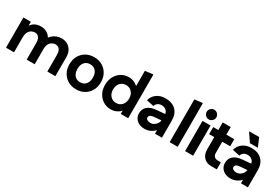

<svg xmlns="http://www.w3.org/2000/svg" viewBox="65 -1760 4057 2799"><g transform="rotate(30 2093.5 -360.0)"><path d="M60 0V-508H185V-396L168 -415Q187 -450 212 -474Q237 -498 271.5 -511Q306 -524 352 -524Q413 -524 463 -490.5Q513 -457 532 -390L493 -393Q512 -435 543.5 -464Q575 -493 615.5 -508.5Q656 -524 700 -524Q751 -524 794.5 -500.5Q838 -477 864.5 -431Q891 -385 891 -316V0H756V-283Q756 -322 744.5 -349Q733 -376 712.5 -390Q692 -404 663 -404Q640 -404 612 -391Q584 -378 563.5 -344.5Q543 -311 543 -247V0H408V-283Q408 -322 396.5 -349Q385 -376 364.5 -390Q344 -404 315 -404Q292 -404 264 -391Q236 -378 215.5 -344.5Q195 -311 195 -247V0Z M1246 16Q1168 16 1108.5 -18.5Q1049 -53 1015 -114Q981 -175 981 -254Q981 -333 1015 -394Q1049 -455 1108.5 -489.5Q1168 -524 1246 -524Q1324 -524 1383.5 -489.5Q1443 -455 1477 -394Q1511 -333 1511 -254Q1511 -175 1477 -114Q1443 -53 1383.5 -18.5Q1324 16 1246 16ZM1246 -103Q1286 -103 1315 -121.5Q1344 -140 1360 -174Q1376 -208 1376 -254Q1376 -300 1360 -334Q1344 -368 1315 -386.5Q1286 -405 1246 -405Q1206 -405 1177 -386.5Q1148 -368 1132 -334Q1116 -300 1116 -254Q1116 -208 1132 -174Q1148 -140 1177 -121.5Q1206 -103 1246 -103Z M1827 16Q1758 16 1702 -18.5Q1646 -53 1613.5 -113.5Q1581 -174 1581 -253Q1581 -333 1613.5 -394Q1646 -455 1702 -489.5Q1758 -524 1827 -524Q1885 -524 1930 -500Q1975 -476 2004 -439.5Q2033 -403 2043 -363V-143Q2033 -104 2004 -67.5Q1975 -31 1930 -7.5Q1885 16 1827 16ZM1851 -104Q1892 -104 1922 -123Q1952 -142 1969 -176Q1986 -210 1986 -254Q1986 -299 1969 -332.5Q1952 -366 1922 -385Q1892 -404 1851 -404Q1811 -404 1780.5 -385Q1750 -366 1733 -332.5Q1716 -299 1716 -254Q1716 -210 1733 -176Q1750 -142 1780.5 -123Q1811 -104 1851 -104ZM1992 0V-141L2022 -254L1982 -367V-720L2114 -736L2117 -728V0Z M2396 16Q2344 16 2303.5 -4Q2263 -24 2240 -60Q2217 -96 2217 -142Q2217 -216 2267.5 -259.5Q2318 -303 2415 -311L2612 -328V-220L2432 -205Q2389 -201 2371.5 -187Q2354 -173 2354 -151Q2354 -129 2375 -115.5Q2396 -102 2428 -102Q2463 -102 2491.5 -120Q2520 -138 2537 -166.5Q2554 -195 2554 -227V-310Q2554 -353 2524 -381Q2494 -409 2448 -409Q2405 -409 2379 -387.5Q2353 -366 2348 -340H2337L2223 -364Q2238 -432 2297.5 -478Q2357 -524 2448 -524Q2558 -524 2621.5 -462Q2685 -400 2685 -287V0H2568V-148H2617Q2605 -104 2573.5 -66.5Q2542 -29 2497 -6.5Q2452 16 2396 16Z M2815 0V-720L2947 -736L2950 -728V0Z M3075 0V-508H3210V0ZM3143 -572Q3109 -572 3085 -596Q3061 -620 3061 -654Q3061 -687 3085 -711Q3109 -735 3143 -735Q3176 -735 3200 -711Q3224 -687 3224 -654Q3224 -620 3200 -596Q3176 -572 3143 -572Z M3513 0Q3434 0 3387.5 -49.5Q3341 -99 3341 -184V-636H3476V-199Q3476 -162 3497.5 -140.5Q3519 -119 3556 -119H3604L3609 -108V0ZM3255 -389V-508H3609V-389Z M3843 16Q3791 16 3750.5 -4Q3710 -24 3687 -60Q3664 -96 3664 -142Q3664 -216 3714.5 -259.5Q3765 -303 3862 -311L4059 -328V-220L3879 -205Q3836 -201 3818.5 -187Q3801 -173 3801 -151Q3801 -129 3822 -115.5Q3843 -102 3875 -102Q3910 -102 3938.5 -120Q3967 -138 3984 -166.5Q4001 -195 4001 -227V-310Q4001 -353 3971 -381Q3941 -409 3895 -409Q3852 -409 3826 -387.5Q3800 -366 3795 -340H3784L3670 -364Q3685 -432 3744.5 -478Q3804 -524 3895 -524Q4005 -524 4068.5 -462Q4132 -400 4132 -287V0H4015V-148H4064Q4052 -104 4020.5 -66.5Q3989 -29 3944 -6.5Q3899 16 3843 16ZM3969 -572H3836L3743 -709V-717H3908Z"/></g></svg>

Font: Fustat ExtraBold
Style: Regular
Weight: 800
Designer: Mohamed Gaber, Khaled Hosny, Laura Garcia Mut
Foundry: Kief Type Foundry, Alif Type Foundry, Hard Type Foundry
Version: Version 1.007